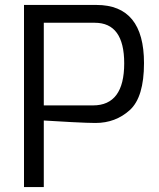

<svg xmlns="http://www.w3.org/2000/svg" viewBox="-20 -756 644 776"><path d="M77 -736H370Q562 -736 562 -501Q562 -363 504.5 -311Q447 -259 366 -259Q337 -259 269 -262.5Q201 -266 157 -269V0H77ZM356 -330Q482 -330 482 -500Q482 -664 363 -664H157V-330Z"/></svg>

Font: Exo
Style: Regular
Weight: 400
Designer: Natanael Gama
Foundry: Natanael Gama
Version: Version 1.500; ttfautohint (v1.6)